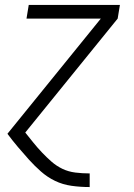

<svg xmlns="http://www.w3.org/2000/svg" viewBox="-20 -540 540 775"><path d="M341 215Q304 215 268.5 210Q233 205 202 190Q171 175 145 152Q119 129 96.5 104Q74 79 52 53Q30 27 10 0L387 -465H87L96 -520H464L455 -465L82 -5Q98 15 114.5 35.5Q131 56 149.5 75.5Q168 95 188 112.5Q208 130 232 141.5Q256 153 284 156.5Q312 160 341 160H342V215Z"/></svg>

Font: Iosevka Light Oblique
Style: Regular
Weight: 300
Italic angle: -9°
Monospace: yes
Designer: Belleve Invis
Foundry: Belleve Invis
Version: Version 32.5.0; ttfautohint (v1.8.4)